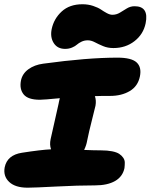

<svg xmlns="http://www.w3.org/2000/svg" viewBox="-34 -869 705 899"><path d="M271 -640.1Q234.9 -640.1 217.5 -667.5Q200.2 -694.8 208 -732.9Q218.3 -781.7 255.1 -815.4Q292 -849.1 352.1 -849.1Q378.9 -849.1 402.1 -841.3Q425.3 -833.5 438.5 -824.5Q451.7 -815.4 466.1 -807.6Q480.5 -799.8 492.2 -799.8Q511.2 -799.8 527.6 -809.8Q543.9 -819.8 560.3 -829.8Q576.7 -839.8 596.2 -839.8Q664.1 -839.8 647.9 -759.8Q637.2 -708.5 595.7 -676.3Q554.2 -644 497.1 -644Q470.2 -644 448.7 -653.1Q427.2 -662.1 410.2 -671.1Q393.1 -680.2 377 -680.2Q360.8 -680.2 347.7 -673.8Q334.5 -667.5 326.4 -660.2Q318.4 -652.8 303.7 -646.5Q289.1 -640.1 271 -640.1ZM95.2 9.8Q37.6 9.8 9 -17.1Q-19.5 -43.9 -12.2 -85Q-0.5 -143.1 68.8 -153.8Q156.7 -167.5 205.1 -169.9Q197.3 -190.9 203.1 -217.8Q209.5 -249 222.9 -305.7Q236.3 -362.3 240.2 -382.8Q240.7 -385.7 241.9 -391.4Q243.2 -397 244.1 -401.4Q245.1 -405.8 246.1 -409.2Q170.9 -401.9 152.8 -401.9Q97.2 -401.9 76.9 -426.8Q56.6 -451.7 64 -491.2Q70.3 -523.9 98.9 -544.7Q127.4 -565.4 168 -570.8Q375 -599.1 516.1 -599.1Q581.5 -599.1 605.7 -576.7Q629.9 -554.2 621.1 -511.2Q611.8 -465.3 573.5 -442.6Q535.2 -419.9 481.9 -419.9Q432.1 -419.9 410.2 -418.9Q417.5 -398.9 413.1 -374Q410.6 -362.3 396.5 -306.9Q382.3 -251.5 374 -210Q370.6 -189 359.9 -167Q405.8 -165 439 -165Q468.8 -165 490.7 -160.6Q512.7 -156.2 524.4 -148.4Q536.1 -140.6 543.2 -130.1Q550.3 -119.6 550.3 -107.4Q550.3 -95.2 548.8 -82Q540.5 -42 504.9 -21.5Q469.2 -1 411.1 -1Q331.5 -1 228.8 4.4Q126 9.8 95.2 9.8Z"/></svg>

Font: Shantell Sans Irregular Bouncy
Style: Italic
Weight: 800
Italic angle: -11.31°
Designer: Stephen Nixon, Anya Danilova, Shantell Martin
Foundry: Arrow Type
Version: Version 1.006;[9816181b4]